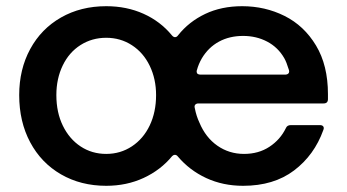

<svg xmlns="http://www.w3.org/2000/svg" viewBox="-20 -589 1120 620"><path d="M42 -282Q42 -365 77.5 -430.5Q113 -496 177 -532.5Q241 -569 323 -569Q389 -569 443.5 -544.5Q498 -520 535 -475Q540 -469 545 -469Q551 -469 555 -475Q590 -519 642.5 -544Q695 -569 762 -569Q836 -569 899 -537.5Q962 -506 1000.5 -442Q1039 -378 1039 -285V-269Q1039 -255 1025 -255H621Q614 -255 610.5 -251Q607 -247 609 -240Q614 -214 624 -193Q644 -145 682 -118.5Q720 -92 768 -92Q815 -92 850 -115Q885 -138 903 -175Q907 -185 919 -185H1013Q1021 -185 1024 -180.5Q1027 -176 1024 -169Q995 -88 929.5 -38.5Q864 11 765 11Q700 11 646 -14Q592 -39 554 -84Q550 -89 545 -89Q540 -89 536 -85Q499 -40 444 -14.5Q389 11 323 11Q241 11 177 -26Q113 -63 77.5 -129.5Q42 -196 42 -282ZM900 -348Q908 -348 911.5 -352Q915 -356 913 -363Q905 -389 898 -401Q878 -436 843 -454.5Q808 -473 765 -473Q721 -473 687 -454.5Q653 -436 632 -401Q621 -382 616 -363Q615 -361 615 -358Q615 -348 628 -348ZM484 -282Q484 -334 463.5 -376.5Q443 -419 406 -443Q369 -467 323 -467Q277 -467 240 -443.5Q203 -420 182.5 -377.5Q162 -335 162 -282Q162 -226 183 -183Q204 -140 240.5 -116Q277 -92 323 -92Q369 -92 406 -116.5Q443 -141 463.5 -184Q484 -227 484 -282Z"/></svg>

Font: Open Sauce Two SemiBold
Style: Regular
Weight: 600
Designer: Alfredo Marco Pradil
Foundry: Creative Sauce Fz LLC
Version: Version 1.477